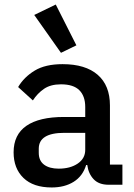

<svg xmlns="http://www.w3.org/2000/svg" viewBox="-20 -815 589 847"><path d="M459 0Q416 0 393 -24.5Q370 -49 365 -87H360Q345 -38 305 -13Q265 12 208 12Q127 12 83.5 -30Q40 -72 40 -143Q40 -221 96.5 -260Q153 -299 262 -299H356V-343Q356 -391 330 -417Q304 -443 249 -443Q203 -443 174 -423Q145 -403 125 -372L60 -431Q86 -475 133 -503.5Q180 -532 256 -532Q357 -532 411 -485Q465 -438 465 -350V-89H520V0ZM239 -71Q290 -71 323 -93.5Q356 -116 356 -154V-229H264Q151 -229 151 -159V-141Q151 -106 174.5 -88.5Q198 -71 239 -71ZM131 -749 226 -795 317 -615 249 -582Z"/></svg>

Font: IBM Plex Sans Arabic Medm
Style: Regular
Weight: 500
Designer: Mike Abbink, Paul van der Laan, Pieter van Rosmalen, Wael Morcos, Khajak Apelian
Foundry: Bold Monday
Version: Version 1.005